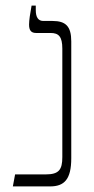

<svg xmlns="http://www.w3.org/2000/svg" viewBox="-20 -667 337 687"><path d="M26 0H159C210 0 235 -25 235 -101V-519C235 -573 215 -592 168 -592H135C117 -592 108 -605 108 -631V-647H93C88 -620 84 -594 84 -579C84 -559 91 -549 109 -549H161C190 -549 203 -536 203 -493V-105C203 -60 191 -43 144 -43H34Z"/></svg>

Font: Noto Serif Hebrew SemiCondensed ExtraLight
Style: Regular
Weight: 200
Width: 4
Designer: Monotype Design Team
Foundry: Monotype Imaging Inc.
Version: Version 2.004